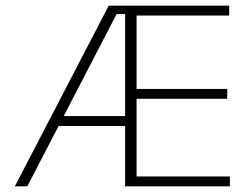

<svg xmlns="http://www.w3.org/2000/svg" viewBox="-20 -659 888 679"><path d="M32.5 0 364.5 -639H431V-609.5H392.5L76.5 0ZM172.5 -213.5V-248.5H436.5V-213.5ZM435 0V-35H793V0ZM422.5 0V-639H463V0ZM445 -309.5V-344.5H783.5V-309.5ZM434 -604V-639H790.5V-604Z"/></svg>

Font: Anek Odia Medium ExtraLight
Style: Regular
Weight: 250
Version: Version 1.003